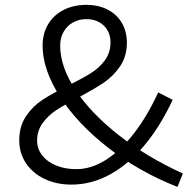

<svg xmlns="http://www.w3.org/2000/svg" viewBox="-20 -732 775 773"><path d="M675.2 -330.1Q626.7 -226.1 564 -149.8Q501.2 -73.6 425.8 -31.2Q350.3 11.2 267.9 11.2Q206.4 11.2 158.6 -12Q110.7 -35.2 84.1 -75.6Q57.5 -116 57.5 -167Q57.5 -224.1 84.9 -264.5Q112.3 -304.9 151.6 -330.4Q190.9 -356 255.7 -388.2Q313.1 -417 346.4 -437.8Q379.6 -458.6 402.3 -489.3Q424.9 -519.9 424.9 -561.8Q424.9 -589.2 412.5 -610.4Q400.1 -631.6 378.2 -643.3Q356.3 -655 328 -655Q297.4 -655 273.4 -641.4Q249.4 -627.8 235.8 -603.5Q222.3 -579.1 222.3 -547.9Q222.3 -462.4 285.2 -368Q348 -273.7 460.3 -186.3Q572.6 -98.9 716.2 -33.4L694.5 20.5Q538.6 -40.9 414.7 -137.8Q290.8 -234.7 221.1 -343.5Q151.5 -452.3 151.5 -547.9Q151.5 -596.8 173.6 -634Q195.7 -671.3 235.7 -691.8Q275.8 -712.4 328 -712.4Q376.5 -712.4 413.4 -693.3Q450.3 -674.2 470.6 -639.8Q490.8 -605.3 490.8 -560.1Q490.8 -504.9 463.3 -464.8Q435.8 -424.7 396.8 -398.5Q357.8 -372.3 293.2 -338.4Q238 -309.3 205.6 -287.8Q173.2 -266.4 151.3 -236Q129.4 -205.7 129.4 -165.8Q129.4 -132.8 149.7 -106.6Q170 -80.4 206 -65.7Q241.9 -51 287.5 -51Q347.8 -51 407.6 -89.2Q467.4 -127.3 520.6 -196.7Q573.9 -266 616.8 -359.9Z"/></svg>

Font: DavidDev Light
Style: Regular
Weight: 300
Designer: David.dev
Foundry: David.dev
Version: Version 1.001;FEAKit 1.0